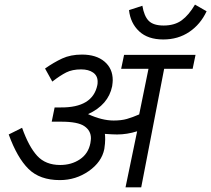

<svg xmlns="http://www.w3.org/2000/svg" viewBox="-20 -806 909 826"><path d="M535 -762.5 592.5 -781.2Q600 -736.2 620 -716.2Q640 -696.2 683.8 -696.2Q731.2 -696.2 761.9 -718.8Q792.5 -741.2 818.8 -786.2L868.8 -757.5Q842.5 -701.2 794.4 -668.8Q746.2 -636.2 682.5 -636.2Q616.2 -636.2 578.8 -671.2Q541.2 -706.2 535 -762.5ZM686.2 -510 587.5 0H520L570 -241.2Q526.2 -227.5 483.8 -227.5Q466.2 -227.5 431.2 -230Q432.5 -222.5 432.5 -206.2Q432.5 -190 428.8 -165Q417.5 -108.8 361.9 -70Q306.2 -31.2 237.5 -31.2Q151.2 -31.2 102.5 -79.4Q53.8 -127.5 17.5 -227.5L75 -256.2Q103.8 -175 140 -135.6Q176.2 -96.2 238.8 -96.2Q287.5 -96.2 323.8 -120.6Q360 -145 368.8 -190Q371.2 -205 371.2 -211.2Q371.2 -243.8 343.1 -263.1Q315 -282.5 243.8 -282.5H228.8H202.5L215 -343.8H241.2Q378.8 -342.5 398.8 -440Q400 -445 400 -455Q400 -480 380.6 -493.8Q361.2 -507.5 328.8 -507.5Q291.2 -507.5 265 -494.4Q238.8 -481.2 205 -455L173.8 -511.2Q211.2 -537.5 247.5 -554.4Q283.8 -571.2 332.5 -571.2Q393.8 -571.2 429.4 -541.2Q465 -511.2 465 -461.2Q465 -452.5 462.5 -435Q446.2 -355 358.8 -315Q418.8 -287.5 468.8 -287.5Q502.5 -287.5 526.2 -294.4Q550 -301.2 578.8 -313.8L618.8 -510H501.2L513.8 -570H821.2L808.8 -510Z"/></svg>

Font: Cambay
Style: Italic
Weight: 400
Italic angle: -11°
Designer: Pooja Saxena
Foundry: Pooja Saxena
Version: Version 1.019;PS 001.019;hotconv 1.0.70;makeotf.lib2.5.58329